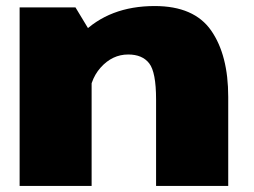

<svg xmlns="http://www.w3.org/2000/svg" viewBox="-20 -616 841 636"><path d="M45 0H283.5V-503L230 -591.5H45ZM497 0H736V-295Q736 -433.5 679.5 -514.8Q623 -596 492.5 -596Q341.5 -596 249.8 -503Q158 -410 158 -332L274.5 -279Q274.5 -348.5 313.2 -392Q352 -435.5 404.5 -435.5Q451.5 -435.5 474.2 -406.2Q497 -377 497 -286.5Z"/></svg>

Font: Anybody SemiExpanded Black
Style: Regular
Weight: 900
Width: 6
Version: Version 1.113;gftools[0.9.25]